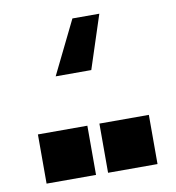

<svg xmlns="http://www.w3.org/2000/svg" viewBox="-72 -1310 677 738"><g transform="rotate(-10 266.5 -941.0)"><path d="M259 -1245H364L296 -1037H157ZM51 -637V-829H244V-637ZM291 -637V-829H484V-637Z"/></g></svg>

Font: OpenDyslexic
Style: Bold
Weight: 800
Designer: Abbie Gonzalez
Version: Version 0.920;hotconv 1.0.109;makeotfexe 2.5.65596